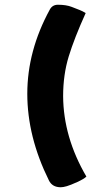

<svg xmlns="http://www.w3.org/2000/svg" viewBox="-20 -716 470 809"><path d="M190 -676Q201 -696 224 -696Q259 -696 282 -687Q305 -678 316.5 -673.5Q328 -669 341 -661Q293 -555 269.5 -478Q246 -401 246 -311Q247 -138 344 28Q334 38 305.5 51Q277 64 261.5 68.5Q246 73 236 73Q200 73 186 44Q95 -140 95 -321Q95 -502 190 -676Z"/></svg>

Font: Lilita One
Style: Regular
Weight: 400
Designer: Juan Montoreano
Foundry: Juan Montoreano
Version: Version 1.002